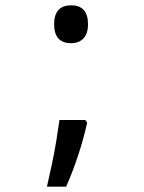

<svg xmlns="http://www.w3.org/2000/svg" viewBox="-20 -567 540 720"><path d="M247 -405Q183 -405 183 -476Q183 -547 247 -547Q310 -547 310 -476Q310 -441 293 -423Q276 -405 247 -405ZM156 133Q165 94 174.5 49.5Q184 5 191 -38.5Q198 -82 203 -117H300L307 -107Q279 17 228 133Z"/></svg>

Font: Noto Sans Mono ExtraCondensed Medium
Style: Regular
Weight: 500
Width: 2
Designer: Monotype Design Team
Foundry: Monotype Imaging Inc.
Version: Version 2.014